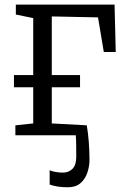

<svg xmlns="http://www.w3.org/2000/svg" viewBox="-20 -572 546 812"><path d="M267 220Q242.5 220 223 216.8Q203.5 213.5 190 208.5V148Q200.5 153 216.5 155.5Q232.5 158 246 158Q270.5 158 286.5 142Q302.5 126 302.5 91Q302.5 63 302.2 41Q302 19 300.5 0H45V-42L120.5 -50V-203H39V-254.5H120.5V-495.5L47 -510.5V-552.5H464.5L469.5 -352H419L394.5 -498.5L199 -502.5V-254.5H318.5V-203H199V-50L347 -42Q352.5 -10.5 355.5 28.5Q358.5 67.5 358.5 104.5Q358.5 131 349.5 158Q340.5 185 320.5 202.5Q300.5 220 267 220Z"/></svg>

Font: Merriweather 24pt Light
Style: Regular
Weight: 300
Designer: Eben Sorkin
Foundry: Eben Sorkin
Version: Version 2.100